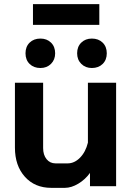

<svg xmlns="http://www.w3.org/2000/svg" viewBox="-20 -898 638 926"><path d="M52 -186V-499H188V-184Q188 -151 204.5 -130.5Q221 -110 248 -110H306Q339 -110 366 -137.5Q393 -165 404 -210V-499H540V0H414V-64Q391 -32 357.5 -12Q324 8 293 8H227Q148 8 100 -45.5Q52 -99 52 -186ZM139 -878H459V-778H139ZM103 -641Q103 -673 123 -692.5Q143 -712 175 -712Q206 -712 226 -692.5Q246 -673 246 -641Q246 -610 226 -590Q206 -570 175 -570Q143 -570 123 -589.5Q103 -609 103 -641ZM352 -641Q352 -673 372 -692.5Q392 -712 423 -712Q455 -712 475 -692.5Q495 -673 495 -641Q495 -609 475 -589.5Q455 -570 423 -570Q392 -570 372 -590Q352 -610 352 -641Z"/></svg>

Font: Bai Jamjuree
Style: Bold
Weight: 700
Designer: Katatrad Aksorn Co.,Ltd.
Foundry: Cadson Demak Co.,Ltd.
Version: Version 1.000; ttfautohint (v1.6)